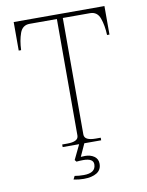

<svg xmlns="http://www.w3.org/2000/svg" viewBox="-96 -768 781 1021"><g transform="rotate(-10 295.0 -257.0)"><path d="M540 -700V-546H527Q525 -598 511 -637Q497 -676 458 -676H311V-47Q311 -30 326.5 -22Q342 -14 372 -14H399V0H308L277 68Q284 67 300 67Q329 67 349 81Q369 95 369 121Q369 154 343 170Q317 186 273 186Q245 186 218 180L227 162Q250 166 276 166Q341 166 341 119Q341 87 286 87Q268 87 250 89L242 79L280 0H191V-14H218Q248 -14 263.5 -22Q279 -30 279 -47V-676H132Q93 -676 79 -637Q65 -598 63 -546H50V-700Z"/></g></svg>

Font: Taviraj Thin
Style: Regular
Weight: 100
Designer: Katatrad Team
Foundry: CadsonDemak
Version: Version 1.030